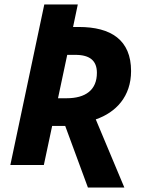

<svg xmlns="http://www.w3.org/2000/svg" viewBox="-20 -734 649 854"><path d="M371 100H533L406 -203C496 -234 563 -305 563 -418C563 -556 474 -614 331 -614H305L326 -714H177L26 0H175L212 -174H270ZM276 -297H238L279 -490H315C381 -490 411 -463 411 -410C411 -334 361 -297 276 -297Z"/></svg>

Font: Noto Sans
Style: Bold Italic
Weight: 700
Italic angle: -12°
Designer: Monotype Design Team
Foundry: Monotype Imaging Inc.
Version: Version 2.013